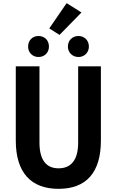

<svg xmlns="http://www.w3.org/2000/svg" viewBox="-20 -1182 740 1216"><path d="M292 -1002 357 -961 496 -1103 402 -1162ZM158 -887C158 -850 185 -821 224 -821C263 -821 290 -850 290 -887C290 -926 263 -954 224 -954C185 -954 158 -926 158 -887ZM410 -887C410 -850 438 -821 477 -821C515 -821 543 -850 543 -887C543 -926 515 -954 477 -954C438 -954 410 -926 410 -887ZM80 -292C80 -88 177 14 351 14C525 14 619 -88 619 -292V-762H475V-279C475 -167 429 -116 351 -116C274 -116 230 -167 230 -279V-762H80Z"/></svg>

Font: Kawkab Mono
Style: Bold
Weight: 700
Monospace: yes
Designer: Abdullah Arif
Foundry: Abdullah Arif
Version: Version 1.000;PS 000.500;hotconv 1.0.88;makeotf.lib2.5.64775